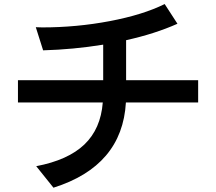

<svg xmlns="http://www.w3.org/2000/svg" viewBox="-20 -834 1040 924"><path d="M66.4 -340.8V-448.2H476.6V-619.1Q332 -595.7 187.5 -591.8L152.3 -703.1L183.6 -702.1Q348.6 -702.1 508.3 -732.4Q668 -762.7 772.5 -814.5L834 -719.7Q724.6 -670.9 586.9 -640.6V-448.2H933.6V-340.8H585.9Q568.4 -35.2 237.3 69.3L154.3 -34.2Q307.6 -63.5 386.2 -138.7Q464.8 -213.9 474.6 -340.8Z"/></svg>

Font: GenEi M Gothic v2 Medium
Style: Regular
Weight: 500
Version: Version 2.0